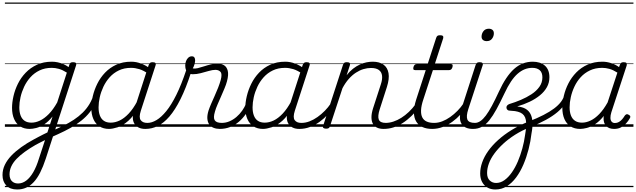

<svg xmlns="http://www.w3.org/2000/svg" viewBox="-39 -1011 5071 1531"><path d="M98 500Q41 500 11 468Q-19 436 -19 385Q-19 342 -0.5 303.5Q18 265 51.5 230Q85 195 130.5 162.5Q176 130 230 101Q248 91 266.5 81.5Q285 72 303 62.5Q321 53 339 45L380 -82Q347 -41 313.5 -19.5Q280 2 250 9.5Q220 17 197 17Q153 17 121.5 -3.5Q90 -24 73.5 -62Q57 -100 57 -151Q57 -194 68.5 -244.5Q80 -295 104 -343.5Q128 -392 166 -431.5Q204 -471 256 -495Q308 -519 376 -519Q398 -519 421.5 -514Q445 -509 467 -499.5Q489 -490 508 -476L514 -495Q518 -507 524 -511Q530 -515 544 -515Q562 -515 567 -507.5Q572 -500 567 -488L326 254Q305 318 281.5 364.5Q258 411 230 441Q202 471 169.5 485.5Q137 500 98 500ZM106 452Q139 452 169.5 429.5Q200 407 226 362.5Q252 318 272 252L320 106Q307 112 294 119Q281 126 268.5 132Q256 138 244 145Q197 172 159 199.5Q121 227 93.5 255.5Q66 284 51.5 315Q37 346 37 380Q37 401 44.5 417Q52 433 67.5 442.5Q83 452 106 452ZM212 -33Q245 -33 280 -49.5Q315 -66 350 -101.5Q385 -137 417 -194L494 -432Q459 -454 430 -462Q401 -470 374 -470Q319 -470 276.5 -449.5Q234 -429 203.5 -395Q173 -361 153.5 -319.5Q134 -278 124.5 -235.5Q115 -193 115 -155Q115 -117 125.5 -89.5Q136 -62 157.5 -47.5Q179 -33 212 -33ZM0 471H622V481H0ZM0 -20H622V0H0ZM0 -505H622V-500H0ZM0 -991H622V-981H0Z M370 83Q362 86 356.5 81Q351 76 349.5 67Q348 58 351 49.5Q354 41 362 38Q416 16 463 -7Q510 -30 549.5 -56Q589 -82 620.5 -113Q652 -144 674.5 -181.5Q697 -219 710 -265Q713 -277 723 -277.5Q733 -278 741.5 -272Q750 -266 747 -256Q732 -202 706 -158.5Q680 -115 645.5 -81Q611 -47 568 -18.5Q525 10 475 34.5Q425 59 370 83ZM622 471V481ZM622 -20V0ZM622 -505V-500ZM622 -991V-981Z M830 17Q786 17 754 -3.5Q722 -24 705.5 -62Q689 -100 689 -151Q689 -194 701 -244.5Q713 -295 737 -343.5Q761 -392 798.5 -431.5Q836 -471 888 -495Q940 -519 1008 -519Q1047 -519 1086.5 -504Q1126 -489 1156 -465L1145 -422Q1104 -450 1071 -460Q1038 -470 1006 -470Q951 -470 908.5 -449.5Q866 -429 835.5 -395Q805 -361 785.5 -319.5Q766 -278 756.5 -235.5Q747 -193 747 -155Q747 -117 757.5 -89.5Q768 -62 789.5 -47.5Q811 -33 844 -33Q879 -33 915 -50Q951 -67 987 -105Q1023 -143 1055 -203L1066 -162Q1029 -87 984.5 -48Q940 -9 899 4Q858 17 830 17ZM1119 17Q1089 17 1067.5 6.5Q1046 -4 1033.5 -23.5Q1021 -43 1020 -71Q1019 -99 1031 -135L1147 -494Q1152 -506 1158.5 -510.5Q1165 -515 1178 -515Q1196 -515 1201 -507.5Q1206 -500 1201 -488L1084 -128Q1067 -75 1083 -53Q1099 -31 1135 -31Q1144 -31 1147.5 -23.5Q1151 -16 1149.5 -7Q1148 2 1140.5 9.5Q1133 17 1119 17ZM622 471H1257V481H622ZM622 -20H1257V0H622ZM622 -505H1257V-500H622ZM622 -991H1257V-981H622Z M1121 17Q1109 17 1105 9.5Q1101 2 1104 -7Q1107 -16 1116 -23.5Q1125 -31 1137 -31Q1171 -31 1209 -53.5Q1247 -76 1287 -125Q1327 -174 1367 -254.5Q1407 -335 1446 -452Q1448 -457 1455.5 -458Q1463 -459 1471 -456.5Q1479 -454 1483.5 -448.5Q1488 -443 1485 -435Q1444 -308 1400.5 -221Q1357 -134 1312 -82Q1267 -30 1219.5 -6.5Q1172 17 1121 17ZM1257 471H1282V481H1257ZM1257 -20H1282V0H1257ZM1257 -505H1282V-500H1257ZM1257 -991H1282V-981H1257Z M1715 17Q1687 17 1665 8.5Q1643 0 1630 -18Q1617 -36 1614.5 -63.5Q1612 -91 1624 -130Q1632 -154 1645 -184Q1658 -214 1672.5 -246Q1687 -278 1700 -311Q1713 -344 1721 -373Q1734 -421 1719.5 -437.5Q1705 -454 1679 -454Q1656 -454 1625 -445Q1594 -436 1561.5 -427.5Q1529 -419 1497 -419Q1477 -419 1464 -427.5Q1451 -436 1444.5 -451.5Q1438 -467 1438 -489Q1438 -507 1444.5 -524Q1451 -541 1463 -551.5Q1475 -562 1490 -562Q1505 -562 1511 -553Q1517 -544 1517 -530Q1517 -517 1511.5 -497.5Q1506 -478 1498 -466Q1515 -462 1538 -467.5Q1561 -473 1588 -482Q1615 -491 1642.5 -497.5Q1670 -504 1695 -504Q1725 -504 1747 -491Q1769 -478 1777 -447Q1785 -416 1771 -363Q1764 -336 1750.5 -304.5Q1737 -273 1723 -240.5Q1709 -208 1695.5 -177.5Q1682 -147 1675 -121Q1660 -72 1673.5 -51.5Q1687 -31 1730 -31Q1740 -31 1744 -23.5Q1748 -16 1746.5 -7Q1745 2 1737 9.5Q1729 17 1715 17ZM1282 471H1850V481H1282ZM1282 -20H1850V0H1282ZM1282 -505H1850V-500H1282ZM1282 -991H1850V-981H1282Z M1713 17Q1703 17 1698 9.5Q1693 2 1695 -7Q1697 -16 1705.5 -23.5Q1714 -31 1729 -31Q1761 -31 1790.5 -43.5Q1820 -56 1846 -78Q1872 -100 1892 -128.5Q1912 -157 1924 -187Q1928 -198 1937 -198.5Q1946 -199 1953.5 -191.5Q1961 -184 1957 -174Q1944 -135 1920.5 -101Q1897 -67 1865.5 -40Q1834 -13 1795.5 2Q1757 17 1713 17ZM1849 471V481ZM1849 -20V0ZM1849 -505V-500ZM1849 -991V-981Z M2058 17Q2014 17 1982 -3.5Q1950 -24 1933.5 -62Q1917 -100 1917 -151Q1917 -194 1929 -244.5Q1941 -295 1965 -343.5Q1989 -392 2026.5 -431.5Q2064 -471 2116 -495Q2168 -519 2236 -519Q2275 -519 2314.5 -504Q2354 -489 2384 -465L2373 -422Q2332 -450 2299 -460Q2266 -470 2234 -470Q2179 -470 2136.5 -449.5Q2094 -429 2063.5 -395Q2033 -361 2013.5 -319.5Q1994 -278 1984.5 -235.5Q1975 -193 1975 -155Q1975 -117 1985.5 -89.5Q1996 -62 2017.5 -47.5Q2039 -33 2072 -33Q2107 -33 2143 -50Q2179 -67 2215 -105Q2251 -143 2283 -203L2294 -162Q2257 -87 2212.5 -48Q2168 -9 2127 4Q2086 17 2058 17ZM2347 17Q2317 17 2295.5 6.5Q2274 -4 2261.5 -23.5Q2249 -43 2248 -71Q2247 -99 2259 -135L2375 -494Q2380 -506 2386.5 -510.5Q2393 -515 2406 -515Q2424 -515 2429 -507.5Q2434 -500 2429 -488L2312 -128Q2295 -75 2311 -53Q2327 -31 2363 -31Q2372 -31 2375.5 -23.5Q2379 -16 2377.5 -7Q2376 2 2368.5 9.5Q2361 17 2347 17ZM1850 471H2485V481H1850ZM1850 -20H2485V0H1850ZM1850 -505H2485V-500H1850ZM1850 -991H2485V-981H1850Z M2349 17Q2339 17 2334 9.5Q2329 2 2331 -7Q2333 -16 2341.5 -23.5Q2350 -31 2365 -31Q2397 -31 2429.5 -43.5Q2462 -56 2493 -78Q2524 -100 2551 -127.5Q2578 -155 2598 -185Q2606 -196 2615 -194Q2624 -192 2628.5 -184Q2633 -176 2626 -165Q2605 -131 2575.5 -98.5Q2546 -66 2510 -40Q2474 -14 2433 1.5Q2392 17 2349 17ZM2485 471V481ZM2485 -20V0ZM2485 -505V-500ZM2485 -991V-981Z M3020 17Q2989 17 2967 6.5Q2945 -4 2934 -25Q2923 -46 2923 -76.5Q2923 -107 2936 -148L2998 -339Q3011 -378 3007.5 -407.5Q3004 -437 2982 -453Q2960 -469 2919 -469Q2890 -469 2859.5 -460Q2829 -451 2799 -431.5Q2769 -412 2742 -381.5Q2715 -351 2692 -308L2592 -4Q2589 6 2582.5 10.5Q2576 15 2561 15Q2549 15 2541 10Q2533 5 2537 -6L2696 -494Q2700 -506 2706.5 -510.5Q2713 -515 2727 -515Q2743 -515 2749 -509Q2755 -503 2751 -491L2725 -411Q2749 -442 2776 -463Q2803 -484 2830.5 -496.5Q2858 -509 2884 -514Q2910 -519 2933 -519Q2986 -519 3018.5 -496Q3051 -473 3059 -428Q3067 -383 3046 -317L2989 -140Q2971 -84 2981.5 -57.5Q2992 -31 3037 -31Q3045 -31 3049 -23.5Q3053 -16 3051.5 -7Q3050 2 3042.5 9.5Q3035 17 3020 17ZM2485 471H3156V481H2485ZM2485 -20H3156V0H2485ZM2485 -505H3156V-500H2485ZM2485 -991H3156V-981H2485Z M3020 17Q3010 17 3005 9.5Q3000 2 3002 -7Q3004 -16 3012.5 -23.5Q3021 -31 3036 -31Q3066 -31 3098 -41.5Q3130 -52 3161 -71.5Q3192 -91 3221.5 -119Q3251 -147 3277 -183Q3286 -196 3294.5 -193.5Q3303 -191 3307.5 -181.5Q3312 -172 3305 -163Q3276 -119 3241.5 -85.5Q3207 -52 3170.5 -29Q3134 -6 3096.5 5.5Q3059 17 3020 17ZM3156 471V481ZM3156 -20V0ZM3156 -505V-500ZM3156 -991V-981Z M3407 17Q3362 17 3329.5 2Q3297 -13 3279.5 -42.5Q3262 -72 3261.5 -115Q3261 -158 3279 -215L3356 -452H3271Q3260 -452 3257.5 -458.5Q3255 -465 3258 -477Q3262 -489 3268 -494.5Q3274 -500 3285 -500H3371L3439 -709Q3443 -721 3449.5 -725.5Q3456 -730 3470 -730Q3487 -730 3492.5 -724Q3498 -718 3495 -706L3428 -500H3556Q3567 -500 3569.5 -494Q3572 -488 3569 -476Q3565 -463 3558.5 -457.5Q3552 -452 3542 -452H3413L3337 -219Q3320 -169 3318.5 -133Q3317 -97 3328.5 -74.5Q3340 -52 3364 -41.5Q3388 -31 3422 -31Q3432 -31 3436 -23.5Q3440 -16 3438.5 -7Q3437 2 3429 9.5Q3421 17 3407 17ZM3156 471H3544V481H3156ZM3156 -20H3544V0H3156ZM3156 -505H3544V-500H3156ZM3156 -991H3544V-981H3156Z M3407 17Q3397 17 3392 9.5Q3387 2 3389 -7Q3391 -16 3399.5 -23.5Q3408 -31 3423 -31Q3455 -31 3487.5 -43.5Q3520 -56 3551 -78Q3582 -100 3609 -127.5Q3636 -155 3656 -185Q3664 -196 3673 -194Q3682 -192 3686.5 -184Q3691 -176 3684 -165Q3663 -131 3633.5 -98.5Q3604 -66 3568 -40Q3532 -14 3491 1.5Q3450 17 3407 17ZM3543 471V481ZM3543 -20V0ZM3543 -505V-500ZM3543 -991V-981Z M3732 17Q3699 17 3676 6.5Q3653 -4 3640.5 -25Q3628 -46 3628.5 -76.5Q3629 -107 3642 -148L3754 -494Q3758 -506 3765 -510.5Q3772 -515 3785 -515Q3801 -515 3807.5 -509Q3814 -503 3810 -491L3695 -140Q3677 -84 3688 -57.5Q3699 -31 3748 -31Q3757 -31 3761 -23.5Q3765 -16 3763.5 -7Q3762 2 3754.5 9.5Q3747 17 3732 17ZM3842 -683Q3824 -683 3812.5 -692Q3801 -701 3801 -719Q3801 -743 3816 -762.5Q3831 -782 3859 -782Q3876 -782 3887.5 -773Q3899 -764 3899 -745Q3899 -722 3884.5 -702.5Q3870 -683 3842 -683ZM3544 471H3869V481H3544ZM3544 -20H3869V0H3544ZM3544 -505H3869V-500H3544ZM3544 -991H3869V-981H3544Z M3734 17Q3723 17 3718 9.5Q3713 2 3715 -7Q3717 -16 3725 -23.5Q3733 -31 3748 -31Q3770 -31 3791.5 -45.5Q3813 -60 3835.5 -90Q3858 -120 3883.5 -167.5Q3909 -215 3939 -280Q3967 -341 3997 -386Q4027 -431 4059.5 -460.5Q4092 -490 4129.5 -504.5Q4167 -519 4210 -519Q4221 -519 4225 -511.5Q4229 -504 4227 -494.5Q4225 -485 4219.5 -477.5Q4214 -470 4206 -470Q4174 -470 4145 -458.5Q4116 -447 4088.5 -423Q4061 -399 4035 -360Q4009 -321 3983 -265Q3949 -193 3920 -140Q3891 -87 3863 -52Q3835 -17 3803.5 0Q3772 17 3734 17ZM3869 471H3913V481H3869ZM3869 -20H3913V0H3869ZM3869 -505H3913V-500H3869ZM3869 -991H3913V-981H3869Z M3911 500Q3874 500 3847 484Q3820 468 3805 439.5Q3790 411 3790 373Q3790 359 3798 351.5Q3806 344 3817 344Q3828 344 3836.5 350.5Q3845 357 3845 369Q3845 408 3866 428Q3887 448 3917 448Q3952 448 3983.5 425.5Q4015 403 4042 364.5Q4069 326 4090 277Q4111 228 4126 173Q4141 118 4148 65Q4155 26 4156.5 -3.5Q4158 -33 4154 -54.5Q4150 -76 4139 -90.5Q4128 -105 4110.5 -113Q4093 -121 4068 -125Q4057 -126 4045 -127Q4033 -128 4023 -129Q4014 -129 4007.5 -135Q4001 -141 3999.5 -150.5Q3998 -160 4004 -168.5Q4010 -177 4024 -182Q4068 -195 4114 -214.5Q4160 -234 4199 -259.5Q4238 -285 4262 -318.5Q4286 -352 4286 -394Q4286 -433 4264.5 -451.5Q4243 -470 4206 -470Q4194 -470 4188.5 -477.5Q4183 -485 4183.5 -494.5Q4184 -504 4191 -511.5Q4198 -519 4209 -519Q4238 -519 4262.5 -511.5Q4287 -504 4305 -488.5Q4323 -473 4332.5 -449.5Q4342 -426 4342 -395Q4342 -352 4322 -316Q4302 -280 4266.5 -251Q4231 -222 4185 -200Q4139 -178 4087 -163V-162Q4127 -158 4152.5 -143Q4178 -128 4191.5 -101.5Q4205 -75 4207 -36Q4209 3 4199 54Q4192 117 4175.5 180.5Q4159 244 4134.5 301.5Q4110 359 4076.5 404Q4043 449 4002 474.5Q3961 500 3911 500ZM3912 471H4377V481H3912ZM3912 -20H4377V0H3912ZM3912 -505H4377V-500H3912ZM3912 -991H4377V-981H3912Z M3845 368Q3845 380 3836.5 387.5Q3828 395 3817 395.5Q3806 396 3798 390.5Q3790 385 3790 372Q3790 329 3806 283.5Q3822 238 3854 193Q3886 148 3933 105.5Q3980 63 4041 25.5Q4102 -12 4177 -42Q4244 -68 4294.5 -94Q4345 -120 4379.5 -146Q4414 -172 4434.5 -199.5Q4455 -227 4462 -257Q4465 -272 4474 -274.5Q4483 -277 4490 -271Q4497 -265 4494 -252Q4485 -214 4463.5 -180.5Q4442 -147 4405 -116Q4368 -85 4314.5 -55.5Q4261 -26 4188 3Q4123 29 4069 63Q4015 97 3973.5 135.5Q3932 174 3903 213.5Q3874 253 3859.5 292.5Q3845 332 3845 368ZM4377 471V481ZM4377 -20V0ZM4377 -505V-500ZM4377 -991V-981Z M4587 17Q4542 17 4510 -3.5Q4478 -24 4461.5 -62Q4445 -100 4445 -151Q4445 -196 4457 -247Q4469 -298 4493.5 -346Q4518 -394 4556.5 -433.5Q4595 -473 4647 -496Q4699 -519 4765 -519Q4799 -519 4834.5 -507.5Q4870 -496 4897 -476L4904 -494Q4908 -506 4914.5 -510.5Q4921 -515 4934 -515Q4953 -515 4957 -507.5Q4961 -500 4958 -488L4836 -116Q4828 -90 4828.5 -70.5Q4829 -51 4838.5 -40.5Q4848 -30 4864 -30Q4882 -30 4896.5 -38.5Q4911 -47 4922.5 -60.5Q4934 -74 4943 -89Q4947 -95 4955 -99Q4963 -103 4974 -96Q4986 -90 4987 -82Q4988 -74 4982 -66Q4971 -46 4953.5 -27Q4936 -8 4913 4.5Q4890 17 4858 17Q4837 17 4821 11Q4805 5 4794 -7Q4783 -19 4778 -35Q4773 -51 4774 -72Q4774 -76 4774.5 -80Q4775 -84 4776 -87Q4742 -44 4707 -21.5Q4672 1 4641 9Q4610 17 4587 17ZM4503 -155Q4503 -118 4513.5 -90.5Q4524 -63 4546 -48Q4568 -33 4602 -33Q4635 -33 4670 -49.5Q4705 -66 4739.5 -101.5Q4774 -137 4806 -194L4884 -432Q4849 -454 4820 -462Q4791 -470 4763 -470Q4708 -470 4665 -449.5Q4622 -429 4591.5 -395.5Q4561 -362 4541.5 -320.5Q4522 -279 4512.5 -236Q4503 -193 4503 -155ZM4377 471H5012V481H4377ZM4377 -20H5012V0H4377ZM4377 -505H5012V-500H4377ZM4377 -991H5012V-981H4377Z"/></svg>

Font: Playwrite IE Guides
Style: Regular
Weight: 400
Designer: Veronika Burian, José Scaglione
Foundry: TypeTogether
Version: Version 1.003